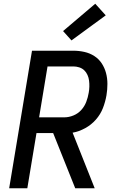

<svg xmlns="http://www.w3.org/2000/svg" viewBox="-20 -1006 640 1026"><path d="M29 0 151 -735H372Q402 -735 431 -728.5Q460 -722 484 -706.5Q508 -691 523.5 -667.5Q539 -644 546.5 -616Q554 -588 554 -557.5Q554 -527 549 -497Q543 -462 530 -428.5Q517 -395 492.5 -367Q468 -339 435 -321Q402 -303 368 -297L486 0H382L264 -295H175L126 0ZM189 -379H324Q348 -379 372.5 -389Q397 -399 414.5 -418.5Q432 -438 441 -462Q450 -486 454 -510Q457 -526 457.5 -542.5Q458 -559 456 -575Q454 -591 447.5 -605.5Q441 -620 430 -630.5Q419 -641 403.5 -646Q388 -651 372 -651H234ZM362 -790 317 -840 489 -986 545 -924Z"/></svg>

Font: Iosevka SS04 Md Ex Obl
Style: Regular
Weight: 500
Width: 7
Italic angle: -9°
Monospace: yes
Designer: Belleve Invis
Foundry: Belleve Invis
Version: Version 19.0.0; ttfautohint (v1.8.4)